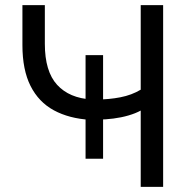

<svg xmlns="http://www.w3.org/2000/svg" viewBox="-20 -725 753 745"><path d="M526 0V-296Q506 -285 478.5 -277Q451 -269 420 -265Q389 -261 360 -261L380 -274V-109H312V-274L330 -260Q248 -265 189 -297Q130 -329 98.5 -391.5Q67 -454 67 -550V-705H154V-555Q154 -448 201.5 -396Q249 -344 336 -339L312 -329V-511H380V-329L357 -339Q403 -339 447 -347.5Q491 -356 526 -377V-705H613V0Z"/></svg>

Font: Nunito Sans 9pt
Style: Regular
Weight: 400
Version: Version 3.101;gftools[0.9.27]